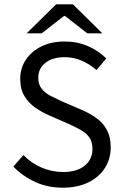

<svg xmlns="http://www.w3.org/2000/svg" viewBox="-20 -861 574 893"><path d="M272 12Q202 12 144 -14.5Q86 -41 42 -86L89 -140Q124 -103 172.5 -82Q221 -61 273 -61Q338 -61 374 -90.5Q410 -120 410 -168Q410 -202 395.5 -222Q381 -242 356.5 -256Q332 -270 301 -284L207 -325Q175 -339 144.5 -360Q114 -381 94 -413.5Q74 -446 74 -494Q74 -544 100.5 -583.5Q127 -623 173.5 -645.5Q220 -668 280 -668Q340 -668 390 -646Q440 -624 474 -589L429 -535Q398 -562 361 -578.5Q324 -595 280 -595Q225 -595 191.5 -569Q158 -543 158 -499Q158 -468 174 -448Q190 -428 215.5 -415Q241 -402 267 -390L360 -350Q399 -333 429.5 -311Q460 -289 477.5 -256Q495 -223 495 -175Q495 -123 468.5 -80.5Q442 -38 391.5 -13Q341 12 272 12ZM104 -706 241 -841H319L456 -706H386L282 -787H278L174 -706Z"/></svg>

Font: Source Sans 3 ExtraLight
Style: Regular
Weight: 400
Version: Version 3.052;hotconv 1.1.0;makeotfexe 2.6.0